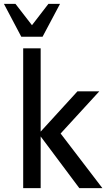

<svg xmlns="http://www.w3.org/2000/svg" viewBox="-70 -972 568 992"><path d="M459 0H339.8L140.1 -267.1V0H49.8V-722.2H140.1V-292L330.1 -500H442.9L243.2 -282.2ZM240.2 -952.1 149.9 -782.2H40L-49.8 -952.1H9.8L95.2 -841.8L180.2 -952.1Z"/></svg>

Font: Perun
Style: Regular
Weight: 400
Version: Version 1.0000